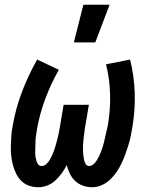

<svg xmlns="http://www.w3.org/2000/svg" viewBox="-20 -778 640 806"><path d="M141 8Q121 8 102 1.5Q83 -5 69.5 -18.5Q56 -32 47.5 -49.5Q39 -67 34 -86Q29 -105 27 -125Q25 -145 25.5 -165.5Q26 -186 27.5 -207Q29 -228 33 -248Q45 -320 71.5 -390.5Q98 -461 136 -528L227 -485Q193 -425 169.5 -361.5Q146 -298 135 -234Q134 -225 132.5 -217Q131 -209 130 -200.5Q129 -192 129 -183.5Q129 -175 128.5 -166.5Q128 -158 128 -149.5Q128 -141 128 -133Q128 -125 129.5 -117Q131 -109 133.5 -101Q136 -93 141 -87Q146 -81 155 -81Q165 -81 173.5 -88.5Q182 -96 187.5 -105Q193 -114 197.5 -123.5Q202 -133 205.5 -142.5Q209 -152 212 -162Q215 -172 217.5 -181.5Q220 -191 222.5 -201Q225 -211 227 -220.5Q229 -230 230.5 -240Q232 -250 234 -260L247 -338H353L340 -260Q338 -250 336.5 -240.5Q335 -231 334 -221Q333 -211 331.5 -201.5Q330 -192 329.5 -182.5Q329 -173 328.5 -163Q328 -153 328.5 -143.5Q329 -134 330 -124.5Q331 -115 333 -106Q335 -97 340 -89Q345 -81 354 -81Q364 -81 372.5 -88.5Q381 -96 386.5 -105Q392 -114 396.5 -123.5Q401 -133 404.5 -142.5Q408 -152 411 -161.5Q414 -171 416.5 -181Q419 -191 421 -200.5Q423 -210 425.5 -220Q428 -230 430 -239.5Q432 -249 434 -259Q444 -323 442 -386Q440 -449 425 -508L526 -528Q543 -461 545.5 -389.5Q548 -318 536 -246Q533 -227 529 -207.5Q525 -188 519 -168.5Q513 -149 506 -130Q499 -111 490 -92Q481 -73 469 -55.5Q457 -38 441.5 -23.5Q426 -9 406.5 -0.5Q387 8 367 8Q347 8 328.5 1.5Q310 -5 296 -18Q282 -31 273.5 -48.5Q265 -66 260 -85Q251 -67 239 -50.5Q227 -34 212.5 -20.5Q198 -7 179 0.5Q160 8 141 8ZM290 -600 330 -758H440L380 -600Z"/></svg>

Font: Iosevka HT Extended
Style: Bold Italic
Weight: 700
Width: 7
Italic angle: -9°
Monospace: yes
Designer: Belleve Invis
Foundry: Belleve Invis
Version: Version 32.3.0; ttfautohint (v1.8.4)